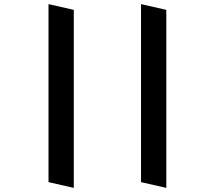

<svg xmlns="http://www.w3.org/2000/svg" viewBox="-20 -886 1045 934"><path d="M216 -866 339 -838V28L216 0ZM666 -866 789 -838V28L666 0Z"/></svg>

Font: Matangi
Style: Bold
Weight: 700
Designer: Prashant Pant
Foundry: The Graphic Ant
Version: Version 3.002